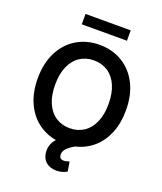

<svg xmlns="http://www.w3.org/2000/svg" viewBox="-189 -1004 1122 1326"><g transform="rotate(20 372.0 -341.0)"><path d="M452.1 1Q416.5 21 396.7 41.3Q377 61.5 377 85.9Q377 103 385 111.6Q393.1 120.1 411.1 120.1Q421.9 120.1 432.6 116.9Q443.4 113.8 451.2 111.3L462.9 181.6Q428.2 202.1 385.7 202.1Q340.3 202.1 310.8 178.2Q281.2 154.3 276.4 110.4Q275.4 105.5 275.4 94.7Q275.4 70.8 284.4 47.6Q293.5 24.4 311.5 4.9Q233.9 -8.8 174.3 -55.4Q114.7 -102.1 81.3 -178.2Q47.9 -254.4 47.9 -353.5Q47.9 -465.3 89.8 -547.4Q131.8 -629.4 205.3 -673.1Q278.8 -716.8 372.1 -716.8Q465.3 -716.8 538.8 -673.1Q612.3 -629.4 654.3 -547.4Q696.3 -465.3 696.3 -353.5Q696.3 -258.3 665.8 -184.3Q635.3 -110.4 580.1 -63.2Q524.9 -16.1 452.1 1ZM372.1 -602.5Q314 -602.5 269.5 -573.5Q225.1 -544.4 200.4 -488.5Q175.8 -432.6 175.8 -353.5Q175.8 -274.4 200.4 -218.5Q225.1 -162.6 269.5 -133.5Q314 -104.5 372.1 -104.5Q430.2 -104.5 474.6 -133.5Q519 -162.6 543.7 -218.5Q568.4 -274.4 568.4 -353.5Q568.4 -432.6 543.7 -488.5Q519 -544.4 474.6 -573.5Q430.2 -602.5 372.1 -602.5ZM538.1 -807.6H206.1V-883.8H538.1Z"/></g></svg>

Font: Pretendard GOV SemiBold
Style: Regular
Weight: 600
Designer: Base glyphs from Inter by Rasmus Andersson; Hangeul glyphs from Noto Sans CJK(Source Han Sans) by Jang Soo-young and Kan
Foundry: Kil Hyung-jin
Version: Version 1.309